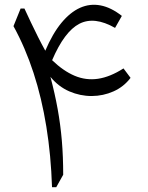

<svg xmlns="http://www.w3.org/2000/svg" viewBox="-20 -779 615 799"><path d="M487.1 -712.8Q442.4 -748.1 398.4 -756.5Q354.5 -764.9 313.3 -746.6Q272.2 -728.2 235.5 -683.8Q198.8 -639.3 168.5 -568Q153.7 -594.6 138.6 -624.5Q123.5 -654.4 109.1 -684.9Q94.7 -715.4 81.7 -743.5H65.8L36.1 -670.2Q85.5 -580.3 119.6 -475.6Q153.7 -370.9 172.9 -251.8Q192.2 -132.7 196.5 0H214.1L243 -51.8Q243 -126.6 237.4 -193.3Q231.7 -260 220 -325Q208.3 -390 189.9 -459.1Q223.1 -418.5 268.4 -398.8Q313.8 -379.2 361.7 -379.4Q409.6 -379.7 452.3 -398.7Q495 -417.7 523.3 -455L493.9 -494.3Q438.3 -458.7 388 -451.2Q337.8 -443.8 290.6 -463.7Q243.5 -483.6 196.9 -528.5Q248 -647.9 310.3 -680.1Q372.6 -712.2 458.8 -662.9Z"/></svg>

Font: Pinar-VF-FD
Style: Regular
Weight: 300
Designer: Amin Abedi
Version: Version 3.0